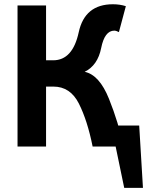

<svg xmlns="http://www.w3.org/2000/svg" viewBox="-20 -702 725 920"><path d="M200.7 -287.1V0H64V-675.8H200.7V-413.1H234.9Q328.1 -413.1 357.2 -547.4Q386.2 -681.6 521 -681.6Q554.7 -681.6 583 -672.4L549.8 -548.3Q536.1 -555.2 527.8 -555.2Q481.4 -555.2 464.8 -471.9Q448.2 -388.7 385.7 -357.9Q456.1 -343.3 502.2 -228.5Q548.3 -113.8 571.8 0H423.8Q398.9 -124.5 357.9 -205.8Q316.9 -287.1 235.8 -287.1ZM665 198.2H575.2L513.2 -100.6H647Z"/></svg>

Font: Cadman
Style: Bold
Weight: 700
Designer: Paul James MIller
Foundry: High-Logic / Made with FontCreator
Version: Version 2.114;March 28, 2021;FontCreator 13.0.0.2683 64-bit